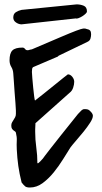

<svg xmlns="http://www.w3.org/2000/svg" viewBox="-20 -834 452 855"><path d="M76.2 -21.5Q66.4 -60.5 61.5 -95.2Q56.6 -129.9 54.7 -168.9Q53.7 -191.4 54.7 -207.5Q55.7 -223.6 50.8 -243.2Q49.8 -247.1 46.4 -249Q43 -251 39.6 -253.9Q36.1 -256.8 33.2 -261.2Q30.3 -265.6 30.3 -275.4Q30.3 -283.2 33.7 -289.1Q37.1 -294.9 40.5 -300.3Q43.9 -305.7 47.4 -312Q50.8 -318.4 50.8 -327.1V-341.8Q50.8 -351.6 48.8 -375Q46.9 -398.4 44.9 -424.8Q43 -451.2 41.5 -474.6Q40 -498 39.1 -506.8Q38.1 -523.4 30.3 -536.1Q22.5 -548.8 22.5 -565.4Q22.5 -596.7 35.2 -609.4Q47.9 -622.1 80.1 -622.1Q86.9 -622.1 91.3 -616.2Q95.7 -610.4 101.6 -610.4H105.5Q108.4 -611.3 114.3 -612.8Q120.1 -614.3 122.1 -614.3Q204.1 -649.4 250 -668.9Q295.9 -688.5 319.3 -697.3Q342.8 -706.1 351.1 -707Q359.4 -708 365.2 -705.1Q377 -703.1 381.3 -697.8Q385.7 -692.4 385.7 -681.6Q385.7 -671.9 382.8 -662.1Q379.9 -652.3 369.1 -647.5L241.2 -585.9L237.3 -582L129.9 -536.1Q124 -534.2 123 -526.4Q122.1 -518.6 122.1 -513.7Q122.1 -505.9 124 -485.4Q126 -464.8 127.9 -442.9Q129.9 -420.9 132.3 -403.8Q134.8 -386.7 135.7 -386.7H136.7Q136.7 -386.7 137.7 -387.7Q148.4 -395.5 171.9 -414.6Q195.3 -433.6 219.7 -453.1Q244.1 -472.7 262.7 -487.8Q281.2 -502.9 282.2 -502.9Q293 -502.9 301.8 -492.2Q310.5 -481.4 310.5 -469.7Q310.5 -458 305.7 -443.4Q300.8 -428.7 290 -420.9L137.7 -285.2Q137.7 -285.2 137.7 -280.3Q137.7 -275.4 137.2 -269.5Q136.7 -263.7 136.7 -257.3Q136.7 -251 136.7 -247.1Q136.7 -211.9 141.6 -177.2Q146.5 -142.6 146.5 -107.4H150.4Q151.4 -107.4 159.2 -115.2Q167 -123 170.9 -127.9Q172.9 -130.9 180.2 -140.6Q187.5 -150.4 205.1 -172.9Q222.7 -195.3 252 -232.4Q281.2 -269.5 327.1 -326.2Q331.1 -330.1 338.4 -337.9Q345.7 -345.7 347.7 -345.7Q350.6 -348.6 359.9 -348.1Q369.1 -347.7 373 -345.7Q377.9 -343.8 385.7 -335Q393.6 -326.2 393.6 -318.4Q393.6 -306.6 381.3 -287.6Q369.1 -268.6 352.5 -248Q335.9 -227.5 319.3 -208.5Q302.7 -189.5 293.9 -177.7Q280.3 -156.2 261.2 -125.5Q242.2 -94.7 219.7 -66.9Q197.3 -39.1 170.4 -19Q143.6 1 113.3 1Q98.6 1 92.3 -3.9Q85.9 -8.8 76.2 -21.5ZM39.1 -755.9Q39.1 -772.5 50.8 -779.8Q62.5 -787.1 76.2 -790L321.3 -814.5Q337.9 -814.5 352.5 -808.6Q367.2 -802.7 367.2 -783.2Q367.2 -778.3 360.8 -772.5Q354.5 -766.6 346.7 -761.7Q338.9 -756.8 330.1 -753.4Q321.3 -750 317.4 -752L76.2 -725.6Q63.5 -725.6 51.3 -733.9Q39.1 -742.2 39.1 -755.9Z"/></svg>

Font: Covered By Your Grace
Style: Regular
Weight: 400
Designer: Kimberly Geswein
Foundry: Kimberly Geswein
Version: Version 1.0